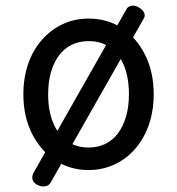

<svg xmlns="http://www.w3.org/2000/svg" viewBox="-20 -585 629 682"><path d="M295 19Q228 19 175.5 -16Q123 -51 93 -111.5Q63 -172 63 -250Q63 -309 80 -358Q97 -407 128.5 -443Q160 -479 202 -499Q244 -519 295 -519Q362 -519 414 -484.5Q466 -450 496 -389Q526 -328 526 -250Q526 -203 515 -162Q504 -121 483.5 -88Q463 -55 434.5 -31Q406 -7 370.5 6Q335 19 295 19ZM295 -61Q328 -61 354.5 -74Q381 -87 399.5 -112Q418 -137 428 -172Q438 -207 438 -250Q438 -308 421 -350.5Q404 -393 372 -416Q340 -439 295 -439Q262 -439 235 -426Q208 -413 189.5 -388Q171 -363 161 -328.5Q151 -294 151 -250Q151 -192 168.5 -149.5Q186 -107 218 -84Q250 -61 295 -61ZM159 65Q152 76 138.5 77Q125 78 113 72Q100 65 96 54Q92 43 99 29L429 -552Q434 -562 447 -564.5Q460 -567 474 -558Q486 -551 491.5 -540.5Q497 -530 491 -520Z"/></svg>

Font: Playwrite ES
Style: Regular
Weight: 400
Designer: Veronika Burian, José Scaglione
Foundry: TypeTogether
Version: Version 1.002